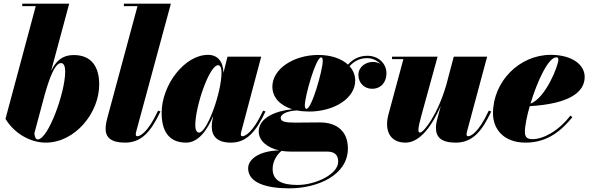

<svg xmlns="http://www.w3.org/2000/svg" viewBox="-20 -770 3228 1050"><path d="M175.5 -736.5 10 -120C60 -37 149.5 10 230.5 10C389.5 10 522.5 -151.5 522.5 -307.5C522.5 -405.5 480 -469 383 -469C322 -469 287 -438 259.5 -382.5L358.5 -750H101.5V-736.5ZM168 -41 224 -250.5C248 -335 278.5 -425 314 -425C329 -425 336.5 -407 336.5 -378.5C336.5 -263 243 -7.5 186.5 -7.5C173.5 -7.5 169.5 -26 168 -41Z M857.5 -160.5 844.5 -165C787 -41.5 744.5 -25 731 -25C725.5 -25 722.5 -28.5 722.5 -35.5C722.5 -40 723.5 -45.5 725 -51L914.5 -750H657.5V-736.5H732L567 -125C564 -113 557.5 -90 557.5 -65.5C557.5 -19.5 586.5 10 663.5 10C753.5 10 805 -49 857.5 -160.5Z M1432 -160.5 1419 -165C1361.5 -41.5 1319 -25 1305.5 -25C1300 -25 1297 -28.5 1297 -34C1297 -38.5 1297.5 -43 1299 -48.5L1408.5 -460H1224L1202 -371.5C1201 -434.5 1169.5 -470 1117.5 -470C989.5 -470 864 -305.5 864 -152.5C864 -55 902 10 998 10C1064.5 10 1113.5 -58 1146.5 -137L1141 -110C1139.5 -103 1138 -93 1138 -78.5C1138 -23.5 1169.5 10 1243 10C1328 10 1380 -49 1432 -160.5ZM1191.5 -374C1191.5 -262 1111.5 -45 1069 -45C1054 -45 1048 -62.5 1048 -85C1048 -190 1125.5 -413.5 1172.5 -413.5C1184 -413.5 1191.5 -399.5 1191.5 -374Z M1671 -160C1807.5 -160 1922.5 -233 1922.5 -328.5C1922.5 -359.5 1911.5 -386 1891.5 -408C1919 -438 1950.5 -452 1988 -452C2016 -452 2042.5 -439.5 2059.5 -420.5C2047.5 -427.5 2034 -431.5 2021 -431.5C1978.5 -431.5 1940 -403.5 1940 -360.5C1940 -316 1972.5 -284.5 2014.5 -284.5C2065 -284.5 2093.5 -322 2093.5 -369.5C2093.5 -422.5 2049 -465 1990 -465C1947 -465 1912 -449 1883 -416.5C1847 -450 1789.5 -469.5 1721 -469.5C1584.5 -469.5 1469.5 -392 1469.5 -296.5C1469.5 -236.5 1512.5 -193 1578.5 -172.5C1488.5 -164 1395 -126 1395 -51.5C1395 2 1444 38.5 1507 52.5C1397 55 1337 101 1337 150.5C1337 230.5 1438.5 260 1562 260C1716.5 260 1882.5 188 1882.5 42C1882.5 -54 1820 -100.5 1730 -100.5C1701.5 -100.5 1634 -99.5 1599 -99.5C1544.5 -99.5 1515 -103 1515 -125.5C1515 -143.5 1545 -163.5 1604.5 -166C1625 -162 1647.5 -160 1671 -160ZM1656 -174.5C1649.5 -174.5 1647 -183.5 1647 -194C1647 -243 1707 -456 1736 -456C1743.5 -456 1745 -447 1745 -436.5C1745 -387.5 1685 -174.5 1656 -174.5ZM1471 153.5C1471 108 1499.5 70 1520 55C1535.5 57.5 1552 59 1568.5 59H1770C1812 59 1829.5 80 1829.5 114C1829.5 184 1703.5 241.5 1607.5 241.5C1519 241.5 1471 216.5 1471 153.5Z M2373 -460H2124V-446.5H2186L2103.5 -141C2080.5 -49 2118 10 2197.5 10C2277 10 2343.5 -83 2390.5 -191L2369 -110C2366 -99 2364 -84 2364 -71C2364 -18 2395.5 10 2472.5 10C2562 10 2614.5 -49 2666.5 -160.5L2653 -165C2596 -41.5 2553.5 -25 2540 -25C2534 -25 2531.5 -28.5 2531.5 -35C2531.5 -39.5 2532.5 -45 2534 -51L2644 -460H2461.5L2421 -307C2375.5 -148 2298.5 -45 2276.5 -45C2265.5 -45 2263 -60.5 2284.5 -138.5Z M2850.5 -48C2850.5 -81.5 2861 -133.5 2877 -189.5C3094.5 -202 3177.5 -266.5 3177.5 -349C3177.5 -416.5 3108.5 -470 2991.5 -470C2821 -470 2676 -325 2676 -150C2676 -65 2733.5 10 2854.5 10C2981 10 3056.5 -64 3110.5 -129.5L3099 -137.5C3034 -53 2951 -9 2892 -9C2865.5 -9 2850.5 -18 2850.5 -48ZM3022 -456.5C3031 -456.5 3033.5 -451.5 3033.5 -443C3033.5 -411.5 2965 -235 2881 -203C2917 -323.5 2978.5 -456.5 3022 -456.5Z"/></svg>

Font: Bodoni* 16pt Fatface
Style: Italic
Weight: 900
Italic angle: -13°
Version: Version 2.3